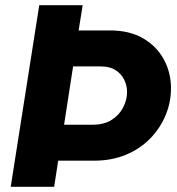

<svg xmlns="http://www.w3.org/2000/svg" viewBox="-20 -720 684 740"><path d="M21.3 0 131.3 -700H298.7L283 -602.7H404.3Q479.3 -602.7 531.7 -572.2Q584 -541.7 611.5 -491Q639 -440.3 639 -379.7Q639 -325.7 618.2 -275.7Q597.3 -225.7 558.7 -186Q520 -146.3 465.2 -123.5Q410.3 -100.7 342.3 -100.7H204.3L188.7 0ZM227 -239.3H336.7Q381 -239.3 410.3 -258Q439.7 -276.7 454.7 -305.8Q469.7 -335 469.7 -365Q469.7 -390.7 458.5 -413.2Q447.3 -435.7 425.2 -449.8Q403 -464 368.3 -464H261.7Z"/></svg>

Font: MuseoModerno Thin
Style: Italic
Weight: 100
Italic angle: -9°
Designer: Pablo Cosgaya, Héctor Gatti, Marcela Romero, and the Authors of The MuseoModerno Project.
Foundry: Omnibus-Type Team
Version: Version 1.003